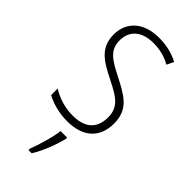

<svg xmlns="http://www.w3.org/2000/svg" viewBox="-244 -584 849 849"><g transform="rotate(45 180.5 -159.0)"><path d="M323 -130C323 -220 264 -249 191 -287C120 -323 80 -346 80 -407C80 -471 125 -505 195 -505C233 -505 274 -495 302 -477L318 -510C285 -528 243 -539 196 -539C97 -539 43 -484 43 -407C43 -323 99 -292 175 -254C244 -219 285 -196 285 -130C285 -64 248 -25 168 -25C120 -25 73 -40 37 -63V-22C66 -6 112 10 168 10C271 10 323 -44 323 -130ZM220 70V61H179C175 102 152 177 138 212V221H158C186 176 208 117 220 70Z"/></g></svg>

Font: Noto Sans Hebrew Condensed ExtraLight
Style: Regular
Weight: 200
Width: 3
Designer: Monotype Design Team
Foundry: Monotype Imaging Inc.
Version: Version 2.004